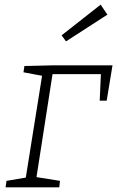

<svg xmlns="http://www.w3.org/2000/svg" viewBox="-20 -806 504 826"><path d="M85 -522 212 -525H464L439 -373H409L414 -487H206L137 -44L238 -28L235 0H4L8 -28L91 -42L161 -480L81 -495ZM442 -743 264 -628 245 -654 413 -786Z"/></svg>

Font: Bitter Pro Light
Style: Italic
Weight: 300
Italic angle: -9°
Designer: Sol Matas, and Bitter project Authors
Foundry: Sol Matas
Version: Version 1.010